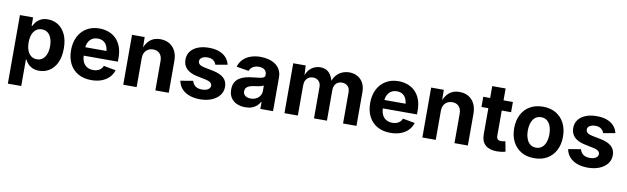

<svg xmlns="http://www.w3.org/2000/svg" viewBox="-49 -1270 6748 2068"><g transform="rotate(10 3325.0 -236.0)"><path d="M62.4 204.1V-545.9H206.4V-454H213.5Q223.6 -475.8 242.3 -498.7Q261 -521.5 291.9 -537.1Q322.7 -552.7 369.1 -552.7Q429.8 -552.7 480 -521.5Q530.1 -490.2 560.3 -427.7Q590.5 -365.3 590.5 -272Q590.5 -181.1 561.2 -118.5Q531.9 -55.8 481.6 -23.3Q431.4 9.1 368.3 9.1Q323.9 9.1 293.1 -6Q262.3 -21 243.1 -43.2Q223.9 -65.4 213.5 -87.4H208.8V204.1ZM323.2 -108.3Q361.5 -108.3 387.5 -129.3Q413.5 -150.3 426.9 -187.4Q440.3 -224.6 440.3 -272.5Q440.3 -320.4 427 -357.1Q413.7 -393.8 387.7 -414.6Q361.8 -435.4 323.2 -435.4Q285.5 -435.4 259.3 -415.2Q233 -395.1 219.4 -358.7Q205.7 -322.2 205.7 -272.5Q205.7 -223.3 219.5 -186.4Q233.2 -149.5 259.6 -128.9Q286 -108.3 323.2 -108.3Z M939.6 10.7Q856.1 10.7 795.5 -23.6Q735 -57.8 702.5 -120.8Q670.1 -183.8 670.1 -270.1Q670.1 -354.4 702.3 -418Q734.6 -481.5 793.6 -517.1Q852.5 -552.7 932.3 -552.7Q985.8 -552.7 1032.2 -535.7Q1078.7 -518.7 1113.8 -484.3Q1148.8 -449.9 1168.6 -398Q1188.3 -346 1188.3 -275.8V-234.7H730.2V-326.9H1116.9L1048.5 -302.2Q1048.5 -344.8 1035.5 -376.3Q1022.4 -407.7 996.9 -425.1Q971.3 -442.4 933.3 -442.4Q895.4 -442.4 868.9 -424.9Q842.5 -407.3 828.7 -377.2Q814.8 -347.1 814.8 -308.7V-243.8Q814.8 -196.4 830.7 -164.2Q846.6 -132 875.3 -115.8Q904 -99.6 942 -99.6Q967.6 -99.6 988.6 -106.9Q1009.5 -114.2 1024.6 -128.5Q1039.7 -142.9 1047.6 -163.8L1180 -139.3Q1166.8 -94.1 1134.2 -60.4Q1101.5 -26.6 1052.3 -8Q1003.2 10.7 939.6 10.7Z M1434.9 -316.1V0H1288.5V-545.9H1426.7L1429.1 -409.6H1420.3Q1441.7 -477.9 1485.5 -515.3Q1529.3 -552.7 1598.4 -552.7Q1655.2 -552.7 1697.3 -528.1Q1739.5 -503.4 1762.8 -457.3Q1786.2 -411.3 1786.2 -347.2V0H1639.7V-321.7Q1639.7 -372.5 1613.5 -401.5Q1587.3 -430.4 1540.9 -430.4Q1510 -430.4 1486.1 -416.9Q1462.1 -403.3 1448.5 -377.9Q1434.9 -352.4 1434.9 -316.1Z M2127.9 10.7Q2062 10.7 2011.2 -8.2Q1960.4 -27.1 1928.2 -62.8Q1896.1 -98.6 1886.6 -149.2L2023.1 -172.6Q2033.8 -134.6 2060.6 -115.6Q2087.4 -96.5 2132.2 -96.5Q2174.1 -96.5 2198.4 -112.5Q2222.7 -128.5 2222.7 -153Q2222.7 -174.4 2205.4 -188.1Q2188.2 -201.7 2152.1 -209.2L2058.1 -228.5Q1979.2 -244.8 1940.1 -283.5Q1901.1 -322.2 1901.1 -383.5Q1901.1 -435.9 1929.7 -473.8Q1958.3 -511.7 2009.8 -532.2Q2061.2 -552.7 2130.1 -552.7Q2195 -552.7 2242.3 -534.8Q2289.7 -516.9 2318.8 -484.4Q2348 -451.8 2358.1 -407.1L2228.1 -384.3Q2219.5 -412.2 2195.9 -430Q2172.3 -447.7 2132.5 -447.7Q2096.3 -447.7 2071.9 -432.5Q2047.4 -417.3 2047.4 -392.3Q2047.4 -371.8 2063.2 -357.6Q2079 -343.4 2117.6 -335.3L2215.7 -315.8Q2294.9 -299.8 2333.6 -263.3Q2372.3 -226.8 2372.3 -168.3Q2372.3 -114.7 2341 -74.4Q2309.6 -34.2 2254.6 -11.7Q2199.6 10.7 2127.9 10.7Z M2623.6 10.6Q2571.6 10.6 2530.4 -7.8Q2489.3 -26.1 2465.7 -62.4Q2442.1 -98.7 2442.1 -152.6Q2442.1 -198.5 2458.8 -229.1Q2475.5 -259.7 2504.5 -278.4Q2533.6 -297.1 2570.5 -306.8Q2607.4 -316.6 2647.9 -320.4Q2695.1 -325.2 2724.2 -329.4Q2753.2 -333.6 2766.8 -342.5Q2780.4 -351.5 2780.4 -369.2V-371.6Q2780.4 -394.9 2770.5 -411.1Q2760.5 -427.3 2741.5 -435.9Q2722.4 -444.5 2694.6 -444.5Q2666.6 -444.5 2645.6 -436Q2624.7 -427.4 2611.3 -413.2Q2597.9 -399 2592 -381.3L2457.7 -403.6Q2471.6 -451.3 2504.3 -484.5Q2537.1 -517.7 2585.7 -535.2Q2634.4 -552.7 2695.1 -552.7Q2739 -552.7 2780.5 -542.3Q2822 -531.9 2855 -509.7Q2888 -487.6 2907.4 -452.4Q2926.8 -417.2 2926.8 -367.5V0H2787.9V-75.8H2783.1Q2769.9 -50.4 2747.9 -31Q2726 -11.5 2695.1 -0.4Q2664.2 10.6 2623.6 10.6ZM2664.9 -92.1Q2699.5 -92.1 2725.6 -105.9Q2751.8 -119.6 2766.6 -143Q2781.4 -166.4 2781.4 -195.2V-254.2Q2774.8 -249.7 2761.7 -245.8Q2748.6 -241.8 2732.6 -238.7Q2716.5 -235.6 2700.8 -233.3Q2685.2 -231 2673 -229.3Q2646 -225.7 2625.5 -216.9Q2605.1 -208.2 2593.7 -193.6Q2582.4 -179 2582.4 -156.9Q2582.4 -135.7 2593.1 -121.3Q2603.8 -106.9 2622.3 -99.5Q2640.9 -92.1 2664.9 -92.1Z M3051.6 0V-545.9H3187.7L3194.8 -410.1H3184.3Q3196.6 -460.6 3221.4 -492.3Q3246.2 -524 3279.5 -539Q3312.7 -554.1 3349.2 -554.1Q3408 -554.1 3444.2 -516.7Q3480.4 -479.3 3497.5 -401.2H3480.5Q3492.6 -453.8 3520.3 -487.7Q3548.1 -521.6 3585.7 -537.8Q3623.4 -554.1 3665.3 -554.1Q3715.3 -554.1 3754.6 -532.3Q3793.9 -510.4 3816.6 -469.1Q3839.2 -427.7 3839.2 -368.2V0H3692.6V-340.1Q3692.6 -386.6 3667.7 -409.2Q3642.8 -431.8 3606.2 -431.8Q3578.5 -431.8 3558.3 -419.7Q3538 -407.6 3527.1 -386.2Q3516.3 -364.7 3516.3 -335.9V0H3374.6V-344.2Q3374.6 -384.3 3350.9 -408.1Q3327.2 -431.8 3289.6 -431.8Q3263.9 -431.8 3243.1 -420Q3222.2 -408.1 3210.1 -385.5Q3198.1 -362.9 3198.1 -330V0Z M4211.1 10.7Q4127.5 10.7 4067 -23.6Q4006.5 -57.8 3974 -120.8Q3941.6 -183.8 3941.6 -270.1Q3941.6 -354.4 3973.8 -418Q4006.1 -481.5 4065 -517.1Q4124 -552.7 4203.8 -552.7Q4257.3 -552.7 4303.7 -535.7Q4350.2 -518.7 4385.2 -484.3Q4420.3 -449.9 4440 -398Q4459.8 -346 4459.8 -275.8V-234.7H4001.7V-326.9H4388.4L4320 -302.2Q4320 -344.8 4306.9 -376.3Q4293.9 -407.7 4268.4 -425.1Q4242.8 -442.4 4204.8 -442.4Q4166.9 -442.4 4140.4 -424.9Q4113.9 -407.3 4100.1 -377.2Q4086.3 -347.1 4086.3 -308.7V-243.8Q4086.3 -196.4 4102.2 -164.2Q4118 -132 4146.8 -115.8Q4175.5 -99.6 4213.5 -99.6Q4239.1 -99.6 4260.1 -106.9Q4281 -114.2 4296.1 -128.5Q4311.2 -142.9 4319.1 -163.8L4451.5 -139.3Q4438.3 -94.1 4405.6 -60.4Q4373 -26.6 4323.8 -8Q4274.7 10.7 4211.1 10.7Z M4706.4 -316.1V0H4559.9V-545.9H4698.2L4700.5 -409.6H4691.8Q4713.2 -477.9 4757 -515.3Q4800.8 -552.7 4869.9 -552.7Q4926.7 -552.7 4968.8 -528.1Q5011 -503.4 5034.3 -457.3Q5057.6 -411.3 5057.6 -347.2V0H4911.2V-321.7Q4911.2 -372.5 4885 -401.5Q4858.7 -430.4 4812.4 -430.4Q4781.5 -430.4 4757.5 -416.9Q4733.5 -403.3 4720 -377.9Q4706.4 -352.4 4706.4 -316.1Z M5453.8 -545.9V-434.3H5129.9V-545.9ZM5205.1 -675.8H5351.5V-159.8Q5351.5 -133.7 5363.1 -121.4Q5374.7 -109 5401.2 -109Q5409.7 -109 5424.8 -111.1Q5439.8 -113.2 5447.7 -115.1L5468.6 -5.3Q5444.2 2 5420.1 4.8Q5396 7.6 5373.9 7.6Q5291.8 7.6 5248.4 -32.2Q5205.1 -72.1 5205.1 -146.9Z M5783.3 10.7Q5701.1 10.7 5641.1 -24.6Q5581.1 -59.9 5548.7 -123.3Q5516.3 -186.6 5516.3 -270.6Q5516.3 -355.2 5548.7 -418.7Q5581.1 -482.2 5641.1 -517.4Q5701.1 -552.7 5783.3 -552.7Q5865.6 -552.7 5925.5 -517.4Q5985.3 -482.2 6017.7 -418.7Q6050.2 -355.2 6050.2 -270.6Q6050.2 -186.6 6017.7 -123.3Q5985.3 -59.9 5925.5 -24.6Q5865.6 10.7 5783.3 10.7ZM5783.3 -104.6Q5822.4 -104.6 5848.6 -126.3Q5874.9 -148.1 5888.1 -185.8Q5901.2 -223.5 5901.2 -271.1Q5901.2 -319.2 5888.1 -356.8Q5874.9 -394.3 5848.6 -415.9Q5822.4 -437.5 5783.3 -437.5Q5744.1 -437.5 5717.9 -415.9Q5691.7 -394.3 5678.6 -356.9Q5665.5 -319.5 5665.5 -271.1Q5665.5 -223.5 5678.6 -185.8Q5691.7 -148.1 5717.9 -126.3Q5744.1 -104.6 5783.3 -104.6Z M6369.2 10.7Q6303.2 10.7 6252.4 -8.2Q6201.6 -27.1 6169.5 -62.8Q6137.3 -98.6 6127.8 -149.2L6264.3 -172.6Q6275 -134.6 6301.8 -115.6Q6328.6 -96.5 6373.4 -96.5Q6415.3 -96.5 6439.6 -112.5Q6463.9 -128.5 6463.9 -153Q6463.9 -174.4 6446.6 -188.1Q6429.4 -201.7 6393.3 -209.2L6299.3 -228.5Q6220.4 -244.8 6181.3 -283.5Q6142.3 -322.2 6142.3 -383.5Q6142.3 -435.9 6170.9 -473.8Q6199.5 -511.7 6251 -532.2Q6302.4 -552.7 6371.3 -552.7Q6436.2 -552.7 6483.6 -534.8Q6530.9 -516.9 6560 -484.4Q6589.2 -451.8 6599.3 -407.1L6469.3 -384.3Q6460.7 -412.2 6437.1 -430Q6413.5 -447.7 6373.7 -447.7Q6337.5 -447.7 6313.1 -432.5Q6288.7 -417.3 6288.7 -392.3Q6288.7 -371.8 6304.4 -357.6Q6320.2 -343.4 6358.8 -335.3L6456.9 -315.8Q6536.1 -299.8 6574.8 -263.3Q6613.5 -226.8 6613.5 -168.3Q6613.5 -114.7 6582.2 -74.4Q6550.8 -34.2 6495.8 -11.7Q6440.8 10.7 6369.2 10.7Z"/></g></svg>

Font: Inter Variable LoSnoCo
Style: Regular
Weight: 400
Designer: Rasmus Andersson
Foundry: rsms
Version: Version 4.000;git-a52131595; featfreeze: case,dlig,ss01,ss02